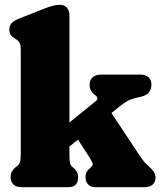

<svg xmlns="http://www.w3.org/2000/svg" viewBox="-20 -775 664 795"><path d="M68.5 0Q48 0 36 -11Q24 -22 24 -42Q24 -56.5 30 -66.2Q36 -76 47 -84.5L53.5 -89.5Q59.5 -94.5 62.8 -103.8Q66 -113 66 -138V-569Q66 -590 61.2 -598Q56.5 -606 48 -611.5L42 -615Q30.5 -622 24.5 -630.5Q18.5 -639 18.5 -652.5Q18.5 -667.5 27.5 -678.2Q36.5 -689 57.5 -697.5L156 -736.5Q181.5 -746.5 197 -750.8Q212.5 -755 228.5 -755Q247 -755 257.2 -742.8Q267.5 -730.5 267.5 -711.5V-268L375.5 -355.5Q391.5 -367.5 375 -380.5L367 -387Q351 -401.5 351 -423.5Q351 -443.5 363.2 -454.8Q375.5 -466 397 -466H562.5Q583 -466 595 -455Q607 -444 607 -424.5Q607 -406.5 596 -392Q585 -377.5 552.5 -372Q535.5 -368.5 519.8 -362.5Q504 -356.5 479 -337L441.5 -307L563.5 -123Q571.5 -111.5 577.5 -104.5Q583.5 -97.5 592.5 -90Q608 -76 616 -64.8Q624 -53.5 624 -39.5Q624 -21 612 -10.5Q600 0 579.5 0H373.5Q356 0 345 -11.2Q334 -22.5 334 -42Q334 -62 348.5 -75L355.5 -81.5Q367 -90 363 -100Q359 -110 348 -127L303 -197L267.5 -168.5V-138Q267.5 -110.5 269.8 -100.2Q272 -90 279 -84.5L286 -78.5Q303.5 -64.5 303.5 -42Q303.5 0 264 0Z"/></svg>

Font: Fraunces 72pt SuperSoft Black
Style: Regular
Weight: 900
Version: Version 1.000;[0bf87f6ff]